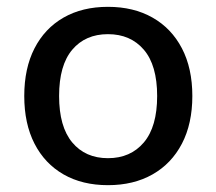

<svg xmlns="http://www.w3.org/2000/svg" viewBox="-20 -533 632 562"><path d="M296 9Q221 9 166 -22.5Q111 -54 81 -112.5Q51 -171 51 -252Q51 -333 81 -391.5Q111 -450 166 -481.5Q221 -513 296 -513Q371 -513 426.5 -481.5Q482 -450 512.5 -391.5Q543 -333 543 -252Q543 -171 512.5 -112.5Q482 -54 426.5 -22.5Q371 9 296 9ZM296 -70Q362 -70 401 -116Q440 -162 440 -252Q440 -342 401 -387.5Q362 -433 296 -433Q230 -433 191.5 -387.5Q153 -342 153 -252Q153 -162 191.5 -116Q230 -70 296 -70Z"/></svg>

Font: Mulish SemiBold
Style: Regular
Weight: 600
Designer: Vernon Adams
Foundry: Vernon Adams
Version: Version 3.603; ttfautohint (v1.8.3)